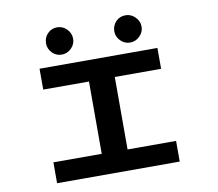

<svg xmlns="http://www.w3.org/2000/svg" viewBox="-87 -930 1175 1033"><g transform="rotate(-10 500.0 -413.0)"><path d="M143 0V-114H407V-509H157V-623H801V-509H548V-113H813V0ZM288 -677Q258 -677 236.5 -699Q215 -721 215 -751Q215 -782 236 -804Q257 -826 288 -826Q319 -826 341 -803.5Q363 -781 363 -751Q363 -721 341 -699Q319 -677 288 -677ZM662 -677Q632 -677 610 -699Q588 -721 588 -751Q588 -782 609 -804Q630 -826 662 -826Q692 -826 714.5 -803.5Q737 -781 737 -751Q737 -721 714.5 -699Q692 -677 662 -677Z"/></g></svg>

Font: Inconsolata UltraExpanded ExtraBold
Style: Regular
Weight: 800
Width: 9
Monospace: yes
Designer: Raph Levien, Cyreal, Brenton Simpson
Foundry: Raph Levien, Cyreal, Google
Version: Version 3.001; ttfautohint (v1.8.2.53-6de2)